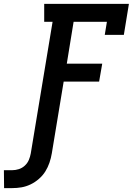

<svg xmlns="http://www.w3.org/2000/svg" viewBox="-86 -755 706 986"><path d="M-65 211 -66 119H-23Q-6 119 11 113.5Q28 108 41.5 95.5Q55 83 62 66.5Q69 50 72 33L184 -643H141V-735H576L550 -576H452L463 -643H292L257 -428H439L423 -336H241L180 33Q176 57 168 80.5Q160 104 147 125Q134 146 114 163.5Q94 181 71 192Q48 203 24.5 207Q1 211 -23 211Z"/></svg>

Font: Iosevka Etoile Semibold
Style: Italic
Weight: 600
Italic angle: -9°
Designer: Belleve Invis
Foundry: Belleve Invis
Version: Version 22.1.2; ttfautohint (v1.8.4)